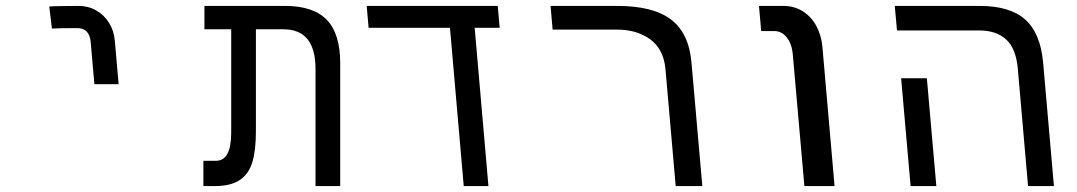

<svg xmlns="http://www.w3.org/2000/svg" viewBox="-20 -629 3640 649"><path d="M245.5 -609Q225 -609 190.8 -608.5Q156.5 -608 146.5 -607L155.5 -532.5Q179 -534 240.5 -534Q282 -534 286.5 -488L299 -344.5H381L368 -492.5Q365 -525.5 348.5 -552Q332 -578.5 305.2 -593.8Q278.5 -609 245.5 -609Z M938 -530H845V-185Q845 -120 832.8 -80.2Q820.5 -40.5 790 -20.2Q759.5 0 705.5 0H667.5V-85.5H710Q761.5 -85.5 761.5 -180V-530H671V-609H943.5Q1039 -609 1084.5 -562.2Q1130 -515.5 1130 -414.5V0H1046.5V-396Q1046.5 -530 938 -530Z M1501 -535H1226L1219.5 -609H1662.5L1669 -535H1584.5L1631 0H1547.5Z M2064.5 -529H1848L1841 -609H2067Q2187.5 -609 2248.2 -563Q2309 -517 2317.5 -416L2354 0H2264L2229.5 -394.5Q2223.5 -462.5 2178.2 -495.8Q2133 -529 2064.5 -529Z M2597 -524H2553L2545.5 -609H2627.5Q2665 -609 2693.8 -590.8Q2722.5 -572.5 2739.5 -541Q2756.5 -509.5 2760 -470L2801 0H2699L2660 -443Q2657 -480 2639.8 -502Q2622.5 -524 2597 -524Z M3290.5 -526H3012L3004.5 -609H3292Q3393.5 -609 3445.2 -563.2Q3497 -517.5 3506 -417L3542.5 0H3455L3420.5 -396Q3414.5 -465 3381.2 -495.5Q3348 -526 3290.5 -526ZM3026 -364.5H3113L3145 0H3058Z"/></svg>

Font: JuliaMono
Style: Italic
Weight: 400
Italic angle: -9°
Monospace: yes
Designer: cormullion
Foundry: corm
Version: Version 0.057; ttfautohint (v1.8.4)